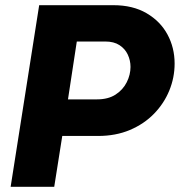

<svg xmlns="http://www.w3.org/2000/svg" viewBox="-20 -720 693 740"><path d="M21 0 131 -700H417Q492 -700 545 -669Q598 -638 625.5 -587Q653 -536 653 -475Q653 -421 632.5 -371Q612 -321 573.5 -281.5Q535 -242 480.5 -219Q426 -196 358 -196H220L189 0ZM242 -337H354Q397 -337 425.5 -355.5Q454 -374 468.5 -403Q483 -432 483 -462Q483 -487 472.5 -509.5Q462 -532 440.5 -546Q419 -560 386 -560H276Z"/></svg>

Font: MuseoModerno Thin
Style: Bold Italic
Weight: 700
Italic angle: -9°
Version: Version 1.003